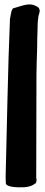

<svg xmlns="http://www.w3.org/2000/svg" viewBox="-20 -752 200 848"><path d="M5 25C5 38 5 50 6 59C11 76 64 76 86 75C102 74 123 70 135 58L136 60C145 47 140 35 140 34C140 -77 141 -251 141 -419C142 -459 142 -499 144 -537V-540C144 -570 145 -598 146 -627C146 -653 148 -671 150 -682C154 -696 165 -717 135 -727C114 -738 89 -731 51 -719L37 -715L31 -704C28 -691 26 -678 24 -668V-667C15 -465 10 -158 5 25Z"/></svg>

Font: Vapor
Style: Blk
Weight: 900
Foundry: Cannot Into Space Fonts
Version: Version 0.179